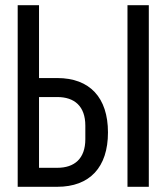

<svg xmlns="http://www.w3.org/2000/svg" viewBox="-20 -718 640 738"><path d="M48 0H200C325 0 395 -75 395 -209C395 -343 325 -418 200 -418H130V-698H48ZM130 -73V-345H200C266 -345 308 -310 308 -235V-183C308 -108 266 -73 200 -73ZM470 0H552V-698H470Z"/></svg>

Font: IBM Plex Mono
Style: Regular
Weight: 400
Monospace: yes
Designer: Mike Abbink, Paul van der Laan, Pieter van Rosmalen
Foundry: Bold Monday
Version: Version 2.004